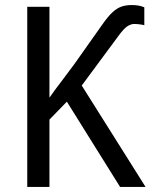

<svg xmlns="http://www.w3.org/2000/svg" viewBox="-20 -741 605 761"><path d="M502 -721Q519 -721 531 -718.5Q543 -716 552 -712V-641Q546 -643 533.5 -644.5Q521 -646 512 -646Q499 -646 485 -637Q471 -628 449 -598L304 -402L557 0H456L245 -338L176 -267V0H88V-714H176V-354Q197 -384 223.5 -418.5Q250 -453 274 -486L385 -643Q408 -676 426 -692.5Q444 -709 462 -715Q480 -721 502 -721Z"/></svg>

Font: Noto Sans SemiCondensed
Style: Regular
Weight: 400
Width: 4
Designer: Monotype Design Team
Foundry: Monotype Imaging Inc.
Version: Version 2.013; ttfautohint (v1.8.4.7-5d5b)